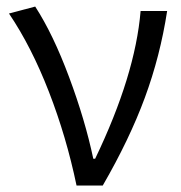

<svg xmlns="http://www.w3.org/2000/svg" viewBox="-20 -574 560 594"><path d="M297.9 0H216.8Q185.5 -150.4 131.3 -290Q77.1 -429.7 7.8 -532.2L88.9 -553.7Q144.5 -467.8 193.8 -335.4Q243.2 -203.1 268.6 -83H274.4Q398.4 -340.8 415 -540H497.1Q475.6 -400.4 428.2 -272Q380.9 -143.6 297.9 0Z"/></svg>

Font: Gen Shin Gothic Normal
Style: Regular
Weight: 300
Designer: [Source Han Sans]
Ryoko NISHIZUKA  (kana & ideographs); Paul D. Hunt (Latin, Greek & Cyrillic); Wenlong ZHANG  (bopomofo
Version: Version 1.002.20150607